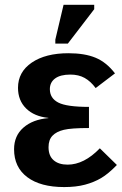

<svg xmlns="http://www.w3.org/2000/svg" viewBox="-20 -756 498 786"><path d="M256.8 -82Q324.2 -82 388.7 -148.9L458.5 -80.6Q422.9 -43.9 393.8 -26.9Q364.7 -9.8 328.1 0Q291.5 9.8 242.7 9.8Q145.5 9.8 91.6 -30.8Q37.6 -71.3 37.6 -145Q37.6 -200.2 75.9 -233.6Q114.3 -267.1 178.2 -272.5V-273.4Q120.1 -279.3 86.9 -312Q53.7 -344.7 53.7 -396.5Q53.7 -461.4 110.1 -499.8Q166.5 -538.1 260.3 -538.1Q327.1 -538.1 371.6 -519.5Q416 -501 450.7 -455.6L371.6 -395.5Q351.1 -423.3 326.4 -437Q301.8 -450.7 268.1 -450.7Q227.1 -450.7 205.6 -434.8Q184.1 -418.9 184.1 -391.1Q184.1 -354 218.5 -336.2Q252.9 -318.4 344.2 -318.4V-231.9Q272 -231.9 241.5 -224.6Q210.9 -217.3 194.8 -200.4Q178.7 -183.6 178.7 -153.3Q178.7 -118.2 199.5 -100.1Q220.2 -82 256.8 -82ZM206.5 -577.6V-593.8L240.2 -736.3H365.7V-718.3L257.8 -577.6Z"/></svg>

Font: Liberation Sans
Style: Bold
Weight: 700
Designer: Steve Matteson
Foundry: Ascender Corporation
Version: Version 2.1.5